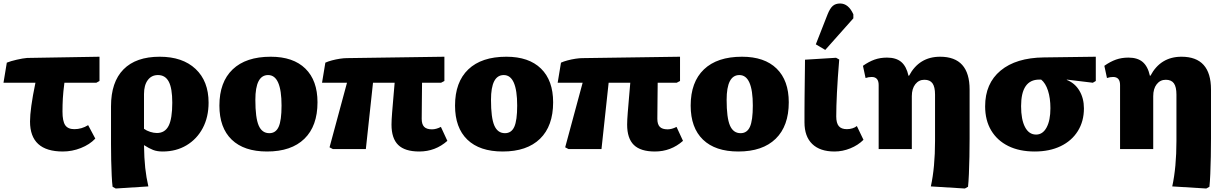

<svg xmlns="http://www.w3.org/2000/svg" viewBox="-23 -854 7016 1100"><path d="M337 14Q149 14 149 -158Q149 -193 156.5 -248Q164 -303 180 -380H-3L16 -495Q38 -504 73 -512Q108 -520 132 -522L547 -529V-390L529 -380H346Q339 -326 337 -290Q335 -254 335 -215Q335 -160 350.5 -137Q366 -114 403 -114Q445 -114 482 -137L523 -60Q491 -26 440.5 -6Q390 14 337 14Z M640 226 622 216Q619 193 617 152Q615 111 614 63.5Q613 16 613 -28V-245Q613 -384 684.5 -456.5Q756 -529 892 -529Q1023 -529 1097.5 -459Q1172 -389 1172 -266Q1172 -183 1138.5 -120Q1105 -57 1045.5 -21.5Q986 14 909 14Q877 14 854 5Q831 -4 803 -22H802Q803 52 809 107.5Q815 163 827 214ZM876 -92Q922 -92 943 -133Q964 -174 964 -266Q964 -348 944 -386Q924 -424 882 -424Q845 -424 823.5 -395Q802 -366 802 -315V-116Q817 -105 837.5 -98.5Q858 -92 876 -92Z M1507 14Q1375 14 1304.5 -54Q1234 -122 1234 -249Q1234 -384 1310 -456.5Q1386 -529 1528 -529Q1657 -529 1726.5 -461Q1796 -393 1796 -268Q1796 -132 1721 -59Q1646 14 1507 14ZM1520 -91Q1557 -91 1573.5 -127.5Q1590 -164 1590 -249Q1590 -424 1513 -424Q1440 -424 1440 -282Q1440 -179 1459 -135Q1478 -91 1520 -91Z M2379 14Q2297 14 2258.5 -23.5Q2220 -61 2220 -140Q2220 -166 2223.5 -209Q2227 -252 2231 -298.5Q2235 -345 2238 -380H2114L2073 0H1884L1865 -10L1965 -380H1822L1841 -495Q1856 -502 1878.5 -508Q1901 -514 1924 -517.5Q1947 -521 1963 -521L2523 -529V-390L2504 -380H2395Q2395 -334 2394 -283.5Q2393 -233 2393 -173Q2393 -142 2407 -127.5Q2421 -113 2452 -113Q2476 -113 2503 -127L2540 -47Q2471 14 2379 14Z M2857 14Q2725 14 2654.5 -54Q2584 -122 2584 -249Q2584 -384 2660 -456.5Q2736 -529 2878 -529Q3007 -529 3076.5 -461Q3146 -393 3146 -268Q3146 -132 3071 -59Q2996 14 2857 14ZM2870 -91Q2907 -91 2923.5 -127.5Q2940 -164 2940 -249Q2940 -424 2863 -424Q2790 -424 2790 -282Q2790 -179 2809 -135Q2828 -91 2870 -91Z M3729 14Q3647 14 3608.5 -23.5Q3570 -61 3570 -140Q3570 -166 3573.5 -209Q3577 -252 3581 -298.5Q3585 -345 3588 -380H3464L3423 0H3234L3215 -10L3315 -380H3172L3191 -495Q3206 -502 3228.5 -508Q3251 -514 3274 -517.5Q3297 -521 3313 -521L3873 -529V-390L3854 -380H3745Q3745 -334 3744 -283.5Q3743 -233 3743 -173Q3743 -142 3757 -127.5Q3771 -113 3802 -113Q3826 -113 3853 -127L3890 -47Q3821 14 3729 14Z M4207 14Q4075 14 4004.5 -54Q3934 -122 3934 -249Q3934 -384 4010 -456.5Q4086 -529 4228 -529Q4357 -529 4426.5 -461Q4496 -393 4496 -268Q4496 -132 4421 -59Q4346 14 4207 14ZM4220 -91Q4257 -91 4273.5 -127.5Q4290 -164 4290 -249Q4290 -424 4213 -424Q4140 -424 4140 -282Q4140 -179 4159 -135Q4178 -91 4220 -91Z M4758 14Q4675 14 4630.5 -29Q4586 -72 4586 -153Q4586 -174 4586 -211.5Q4586 -249 4586.5 -293Q4587 -337 4587.5 -381Q4588 -425 4588.5 -459.5Q4589 -494 4589 -512L4767 -523L4785 -513Q4776 -404 4772 -323Q4768 -242 4768 -187Q4768 -149 4782.5 -131.5Q4797 -114 4829 -114Q4846 -114 4861.5 -119Q4877 -124 4886 -132L4924 -53Q4893 -22 4848.5 -4Q4804 14 4758 14ZM4705 -568 4651 -600 4718 -771Q4732 -806 4748 -820Q4764 -834 4790 -834Q4838 -834 4866 -772V-749Z M5505 226 5310 214Q5334 104 5334 -46V-312Q5334 -356 5319.5 -376.5Q5305 -397 5273 -397Q5241 -397 5221 -371.5Q5201 -346 5201 -303V0H5011V-367Q5011 -413 4971 -413Q4953 -413 4936 -407L4921 -477Q4955 -501 4987.5 -512.5Q5020 -524 5059 -524Q5111 -524 5140.5 -499Q5170 -474 5182 -420H5185Q5243 -529 5363 -529Q5532 -529 5532 -341V-61Q5532 -10 5531 43.5Q5530 97 5528 142.5Q5526 188 5523 216Z M5905 14Q5817 14 5753.5 -17.5Q5690 -49 5655.5 -107Q5621 -165 5621 -245Q5621 -376 5709.5 -449.5Q5798 -523 5957 -525L6255 -529V-390L6238 -380L6089 -398V-396Q6135 -378 6161 -334.5Q6187 -291 6187 -233Q6187 -159 6152 -103Q6117 -47 6053.5 -16.5Q5990 14 5905 14ZM5913 -83Q5951 -83 5973 -123.5Q5995 -164 5995 -234Q5995 -292 5981 -335Q5967 -378 5942 -398H5931Q5827 -398 5827 -246Q5827 -169 5849.5 -126Q5872 -83 5913 -83Z M6888 226 6693 214Q6717 104 6717 -46V-312Q6717 -356 6702.5 -376.5Q6688 -397 6656 -397Q6624 -397 6604 -371.5Q6584 -346 6584 -303V0H6394V-367Q6394 -413 6354 -413Q6336 -413 6319 -407L6304 -477Q6338 -501 6370.5 -512.5Q6403 -524 6442 -524Q6494 -524 6523.5 -499Q6553 -474 6565 -420H6568Q6626 -529 6746 -529Q6915 -529 6915 -341V-61Q6915 -10 6914 43.5Q6913 97 6911 142.5Q6909 188 6906 216Z"/></svg>

Font: Literata 12pt ExtraBold
Style: Regular
Weight: 800
Designer: Latin by Veronika Burian and Jose Scaglione. Greek by Irene Vlachou. Cyrillic by Vera Evstafieva.
Foundry: TypeTogether
Version: Version 3.002